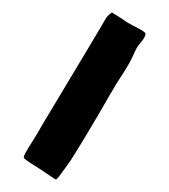

<svg xmlns="http://www.w3.org/2000/svg" viewBox="-57 -858 830 944"><g transform="rotate(5 358.0 -386.5)"><path d="M610 -733Q627 -725 630 -718.5Q633 -712 625 -695Q620 -685 613 -674.5Q606 -664 599 -654Q596 -648 593 -642Q590 -636 588 -630Q568 -569 538 -514Q508 -459 482 -402Q456 -345 429 -289Q402 -233 375 -177Q361 -149 346.5 -120Q332 -91 318 -64Q306 -43 293.5 -22.5Q281 -2 269 18Q260 32 256 34Q252 36 237 27Q222 19 206.5 10Q191 1 176 -7Q160 -16 141.5 -25Q123 -34 106 -44Q89 -53 87.5 -59Q86 -65 94 -83Q111 -119 130 -155.5Q149 -192 165 -229Q189 -278 213 -327Q237 -376 260 -424Q298 -502 335.5 -579Q373 -656 410 -733Q419 -752 428 -771.5Q437 -791 457 -807Q478 -797 499 -785.5Q520 -774 540 -763Q558 -755 575 -748Q592 -741 610 -733Z"/></g></svg>

Font: Palette Mosaic
Style: Regular
Weight: 400
Designer: Shibuyafont
Version: Version 1.001